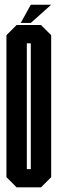

<svg xmlns="http://www.w3.org/2000/svg" viewBox="-20 -808 249 828"><path d="M200.7 -43.9 156.7 0H51.8L7.8 -43.9V-656.2L51.8 -700.2H156.7L200.7 -656.2ZM112.8 -78.6V-621.1H95.7V-78.6ZM112.8 -709H69.3L112.8 -787.6H200.7Z"/></svg>

Font: Silence
Style: Regular
Weight: 400
Designer: Lilo Joris
Foundry: Lilo Joris
Version: Version 1.035;Fontself Maker 3.5.7